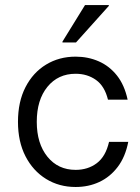

<svg xmlns="http://www.w3.org/2000/svg" viewBox="-20 -736 557 766"><path d="M281.7 10Q215.8 10 163.8 -22.1Q111.7 -54.2 81.7 -112.5Q51.7 -170.8 51.7 -250Q51.7 -330 81.7 -388.3Q111.7 -446.7 163.8 -478.3Q215.8 -510 281.7 -510Q331.7 -510 374.2 -491.2Q416.7 -472.5 446.7 -434.6Q476.7 -396.7 489.2 -338.3H410.8Q397.5 -392.5 362.9 -417.1Q328.3 -441.7 281.7 -441.7Q211.7 -441.7 169.2 -389.6Q126.7 -337.5 126.7 -250Q126.7 -163.3 169.2 -110.8Q211.7 -58.3 281.7 -58.3Q330.8 -58.3 366.2 -85Q401.7 -111.7 415 -170H491.7Q480 -110 449.6 -70Q419.2 -30 376.2 -10Q333.3 10 281.7 10ZM229.2 -566.7V-570L319.2 -715.8H414.2V-712.5L283.3 -566.7Z"/></svg>

Font: Funnel Sans Light
Style: Regular
Weight: 300
Designer: NORD ID, Kristian Moeller
Foundry: Dicotype
Version: Version 1.000